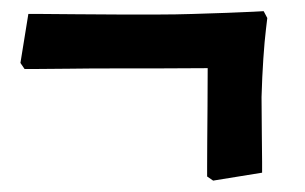

<svg xmlns="http://www.w3.org/2000/svg" viewBox="-20 -345 546 344"><path d="M361.9 -21.4 351.1 -28.8Q351.1 -28.8 351.1 -45.9Q351.1 -63.1 351.3 -91.5Q351.6 -119.9 351.8 -154.2Q352.1 -188.6 352.1 -222.9L251.6 -222.4Q217.8 -222.4 178.6 -222.4Q139.3 -222.4 104 -221.9Q68.7 -221.4 46.4 -221.4Q24 -221.4 24 -221.4L16.6 -232.2L30.8 -320Q30.8 -320 54.7 -320Q78.6 -320 115.1 -319.5Q151.6 -319 192 -319Q232.3 -319 265.3 -319Q293.5 -319 325.7 -320Q357.9 -321 386.8 -322Q415.7 -323 434.1 -324Q452.4 -325 452.4 -325L458.9 -312.7Q458.9 -312.7 456.5 -292.5Q454 -272.3 451.8 -239.8Q449.6 -207.3 448.6 -171.1Q448.6 -136.1 449.1 -105.1Q449.6 -74.1 449.6 -54.9Q449.6 -35.6 449.6 -35.6Z"/></svg>

Font: Alegreya
Style: Regular
Weight: 400
Designer: Juan Pablo del Peral
Foundry: Huerta Tipografica
Version: Version 2.009